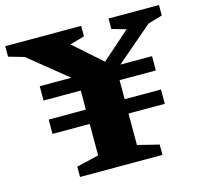

<svg xmlns="http://www.w3.org/2000/svg" viewBox="-134 -809 966 920"><g transform="rotate(-15 349.0 -349.0)"><path d="M635.5 -304.5V-233.5H78.5V-304.5ZM635.5 -470V-399H78.5V-470ZM455.5 -450V-77.5L561.5 -51V0H152.5V-51L263 -77.5V-447.5L45.5 -624L-31.5 -646V-698H345V-646L272.5 -625.5L425.5 -490L395.5 -488.5L551.5 -626L481 -646V-698H731V-646L659.5 -625Z"/></g></svg>

Font: Newsreader 9pt
Style: Bold
Weight: 700
Designer: Hugues Gentile
Foundry: Production Type
Version: Version 1.003